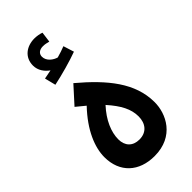

<svg xmlns="http://www.w3.org/2000/svg" viewBox="-251 -855 915 915"><g transform="rotate(-45 206.0 -398.0)"><path d="M107 -572C164 -584 235 -604 281 -621L264 -675C247 -668 228 -662 207 -656C185 -662 156 -682 156 -712C156 -731 170 -744 195 -744C208 -744 220 -741 232 -738L239 -791C226 -796 207 -799 192 -799C141 -799 96 -769 96 -712C96 -679 116 -653 139 -637C127 -635 113 -632 93 -628ZM201 3C334 3 384 -101 383 -181C382 -309 299 -411 173 -517L97 -433L142 -396C61 -311 28 -228 28 -163C28 -59 97 3 201 3ZM206 -104C161 -104 135 -132 135 -176C135 -225 159 -282 208 -335C258 -279 281 -234 281 -185C281 -138 255 -104 206 -104Z"/></g></svg>

Font: Noto Sans Arabic Cond SemBd
Style: Regular
Weight: 600
Width: 3
Designer: Monotype Design Team, Nadine Chahine, Nizar Qandah and Khaled Hosny
Foundry: Monotype Imaging Inc.
Version: Version 2.012